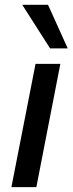

<svg xmlns="http://www.w3.org/2000/svg" viewBox="-20 -764 297 784"><path d="M26.6 0 125.1 -503.2H226.4L128.5 0ZM184.6 -566.3 70.9 -744.3H176.1L256.6 -566.3Z"/></svg>

Font: REM Medium
Style: Italic
Weight: 500
Italic angle: -11°
Designer: Octavio Pardo
Foundry: Ashler Design
Version: Version 1.005;gftools[0.9.28]